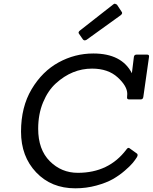

<svg xmlns="http://www.w3.org/2000/svg" viewBox="-20 -1014 828 1041"><path d="M635 -932 449 -798Q436 -791 429 -801L409 -830Q401 -839 414 -849L594 -990Q599 -994 603 -994L614 -989L639 -951Q647 -942 635 -932ZM388 7Q258 7 176 -79.5Q94 -166 94 -300Q94 -434 151.5 -530.5Q209 -627 297.5 -675.5Q386 -724 486 -724Q640 -724 695 -617L706 -706Q708 -718 721 -718H777Q790 -718 788 -706L757 -488Q755 -475 743 -475H680Q667 -475 669 -488Q670 -501 670 -505Q670 -547 618 -594.5Q566 -642 479 -642Q371 -642 283 -562Q240 -523 213.5 -459Q187 -395 187 -316Q187 -203 250 -140Q313 -77 402 -77Q570 -77 665 -203Q675 -218 684 -209L723 -181Q730 -174 721.5 -160.5Q713 -147 700 -131Q687 -115 657 -89Q627 -63 592 -43Q557 -23 502.5 -8Q448 7 388 7Z"/></svg>

Font: Sanchez
Style: Italic
Weight: 400
Designer: Daniel Hernández
Foundry: LatinoType
Version: Version 1.001